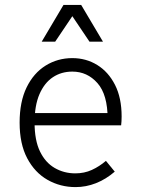

<svg xmlns="http://www.w3.org/2000/svg" viewBox="-20 -755 576 783"><path d="M60 -255Q60 -340 88.5 -398.5Q117 -457 166 -487.5Q215 -518 275 -518Q331 -518 376.5 -490Q422 -462 449 -409Q476 -356 476 -280Q476 -270 475.5 -261Q475 -252 474 -244H104V-294H432L419 -270Q419 -369 377.5 -416Q336 -463 275 -463Q230 -463 195.5 -440Q161 -417 141 -371Q121 -325 121 -255Q121 -183 143 -137.5Q165 -92 203 -70Q241 -48 287 -48Q324 -48 354.5 -62Q385 -76 412 -99L448 -55Q412 -24 371.5 -8Q331 8 288 8Q226 8 174 -21.5Q122 -51 91 -109.5Q60 -168 60 -255ZM150 -585 239 -735H311L400 -585H345L275 -689L205 -585Z"/></svg>

Font: Radio Canada Light
Style: Regular
Weight: 300
Designer: Charles Daoud, Etienne Aubert Bonn, Alexandre Saumier Demers, Jacques Le Bailly
Foundry: Radio-Canada
Version: Version 2.104;gftools[0.9.28.dev5+ged2979d]